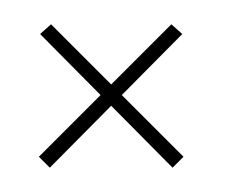

<svg xmlns="http://www.w3.org/2000/svg" viewBox="-20 -316 188 158"><path d="M122 -178 13 -288 22 -296 131 -187ZM21 -178 12 -187 121 -296 130 -288Z"/></svg>

Font: Anybody UltraCondensed Thin
Style: Regular
Weight: 100
Width: 1
Designer: Tyler Finck
Foundry: Etcetera Type Company
Version: Version 1.110